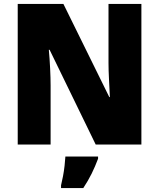

<svg xmlns="http://www.w3.org/2000/svg" viewBox="-20 -734 809 975"><path d="M698 0H466L232 -481H228Q232 -438 234.5 -387.5Q237 -337 237 -300V0H70V-714H302L535 -241H538Q536 -283 533.5 -331Q531 -379 531 -414V-714H698ZM478 72Q463 112 445.5 147.5Q428 183 403 221H290V207Q295 187 300 160.5Q305 134 308 107Q311 80 312 61H478Z"/></svg>

Font: Noto Sans Tamil SemiCondensed Black
Style: Regular
Weight: 900
Width: 4
Designer: Jelle Bosma - Monotype Design Team
Foundry: Monotype Imaging Inc.
Version: Version 2.004; ttfautohint (v1.8.4.7-5d5b)